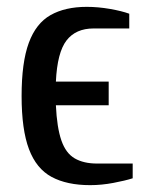

<svg xmlns="http://www.w3.org/2000/svg" viewBox="-20 -530 422 560"><path d="M243 10Q175 10 130.5 -14Q86 -38 64.5 -95Q43 -152 43 -250Q43 -348 64 -405Q85 -462 127.5 -486Q170 -510 233 -510Q266 -510 300.5 -504Q335 -498 357 -490V-447H253Q201 -447 174 -412Q147 -377 143 -292H297V-223H143Q146 -158 159 -120.5Q172 -83 198 -68Q224 -53 263 -53H367V-10Q345 -3 310.5 3.5Q276 10 243 10Z"/></svg>

Font: Cuprum Medium
Style: Regular
Weight: 500
Designer: Jovanny Lemonad
Foundry: Jovanny Lemonad
Version: Version 3.000